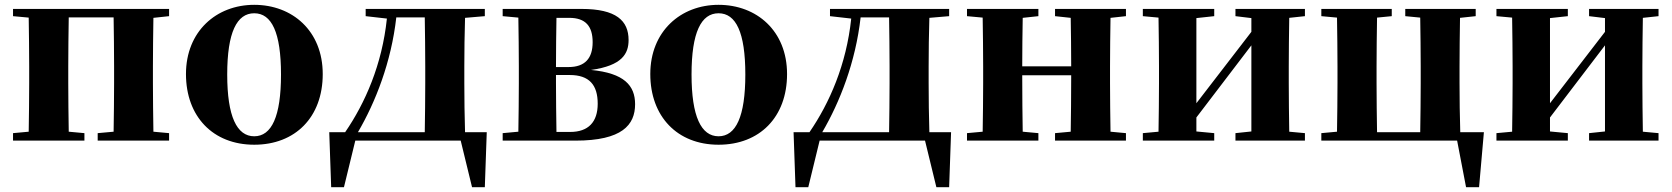

<svg xmlns="http://www.w3.org/2000/svg" viewBox="-20 -583 6930 796"><path d="M681 -516V-546H34V-516L99 -510C100 -451 101 -364 101 -308V-238C101 -182 100 -95 99 -37L34 -31V0H330V-31L265 -37C264 -95 263 -182 263 -238V-308C263 -365 264 -453 265 -511H451C452 -453 453 -365 453 -308V-238C453 -182 452 -95 451 -37L385 -31V0H681V-31L616 -37C615 -95 614 -182 614 -238V-308C614 -364 615 -451 616 -509Z M1034 17C1204 17 1318 -97 1318 -276C1318 -455 1192 -563 1034 -563C877 -563 751 -453 751 -276C751 -100 863 17 1034 17ZM1034 -18C962 -18 922 -100 922 -274C922 -449 962 -528 1034 -528C1106 -528 1145 -449 1145 -274C1145 -100 1106 -18 1034 -18Z M1464 -35C1537 -160 1602 -325 1623 -511H1741C1742 -453 1743 -365 1743 -308V-238C1743 -181 1742 -93 1741 -35ZM1908 -35C1906 -93 1905 -181 1905 -238V-308C1905 -364 1906 -450 1908 -509L1990 -516V-546H1496V-516L1584 -506C1564 -315 1494 -156 1411 -35H1345L1353 193H1406L1453 0H1890L1937 193H1990L1998 -35Z M2287 -36C2286 -94 2285 -181 2285 -238V-272H2342C2423 -272 2458 -231 2458 -153C2458 -77 2419 -36 2344 -36ZM2340 -509C2408 -509 2437 -474 2437 -408C2437 -341 2405 -305 2337 -305H2285C2285 -372 2286 -454 2287 -509ZM2064 -546V-516L2129 -510C2130 -451 2131 -364 2131 -308V-238C2131 -182 2130 -95 2129 -37L2064 -31V0H2366C2559 0 2613 -65 2613 -151C2613 -228 2568 -280 2430 -293C2560 -311 2586 -361 2586 -417C2586 -497 2535 -546 2391 -546Z M2959 17C3129 17 3243 -97 3243 -276C3243 -455 3117 -563 2959 -563C2802 -563 2676 -453 2676 -276C2676 -100 2788 17 2959 17ZM2959 -18C2887 -18 2847 -100 2847 -274C2847 -449 2887 -528 2959 -528C3031 -528 3070 -449 3070 -274C3070 -100 3031 -18 2959 -18Z M3389 -35C3462 -160 3527 -325 3548 -511H3666C3667 -453 3668 -365 3668 -308V-238C3668 -181 3667 -93 3666 -35ZM3833 -35C3831 -93 3830 -181 3830 -238V-308C3830 -364 3831 -450 3833 -509L3915 -516V-546H3421V-516L3509 -506C3489 -315 3419 -156 3336 -35H3270L3278 193H3331L3378 0H3815L3862 193H3915L3923 -35Z M4648 -516V-546H4354V-516L4419 -509C4420 -454 4421 -371 4421 -308H4218C4218 -371 4219 -454 4220 -509L4285 -516V-546H3989V-516L4054 -510C4055 -451 4056 -364 4056 -308V-238C4056 -182 4055 -95 4054 -37L3989 -31V0H4285V-31L4220 -37C4219 -95 4218 -186 4218 -271H4421C4421 -186 4420 -95 4419 -37L4354 -31V0H4648V-31L4584 -37C4583 -95 4582 -182 4582 -238V-308C4582 -364 4583 -451 4584 -509Z M5390 -516V-546H5102V-516L5168 -508V-451L4940 -155V-508L5014 -516V-546H4718V-516L4783 -510C4784 -451 4785 -364 4785 -308V-238C4785 -182 4784 -95 4783 -37L4718 -31V0H5014V-31L4940 -38V-96L5168 -395V-38L5102 -31V0H5390V-31L5325 -37C5324 -95 5323 -182 5323 -238V-308C5323 -364 5324 -451 5325 -509Z M6034 -35C6032 -93 6031 -181 6031 -238V-308C6031 -364 6032 -451 6033 -509L6098 -516V-546H5806V-516L5868 -510C5869 -451 5870 -364 5870 -308V-238C5870 -181 5869 -93 5868 -35H5689C5688 -93 5687 -181 5687 -238V-308C5687 -364 5688 -451 5689 -510L5750 -516V-546H5458V-516L5523 -510C5524 -451 5525 -364 5525 -308V-238C5525 -182 5524 -95 5523 -37L5458 -31V0H6021L6058 193H6112L6132 -35Z M6856 -516V-546H6568V-516L6634 -508V-451L6406 -155V-508L6480 -516V-546H6184V-516L6249 -510C6250 -451 6251 -364 6251 -308V-238C6251 -182 6250 -95 6249 -37L6184 -31V0H6480V-31L6406 -38V-96L6634 -395V-38L6568 -31V0H6856V-31L6791 -37C6790 -95 6789 -182 6789 -238V-308C6789 -364 6790 -451 6791 -509Z"/></svg>

Font: Noto Serif KR Black
Style: Regular
Weight: 900
Version: Version 1.001;PS 1.001;hotconv 16.6.54;makeotf.lib2.5.65590